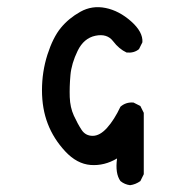

<svg xmlns="http://www.w3.org/2000/svg" viewBox="-20 -469 540 547"><path d="M350.6 58.6Q335 56.6 323.2 46.9Q307.6 25.4 313.5 -17.6Q277.3 3.9 238.3 1Q199.2 -2 166 -37.6Q132.8 -73.2 116.2 -116.2Q99.6 -159.2 99.6 -211.9Q99.6 -264.6 115.2 -313.5Q130.9 -362.3 153.3 -389.6Q175.8 -417 209 -435.5Q242.2 -454.1 280.8 -446.3Q319.3 -438.5 353.5 -408.2Q387.7 -377.9 385.7 -348.6L376 -329.1Q362.3 -317.4 340.8 -319.3Q319.3 -329.1 302.2 -351.6Q285.2 -374 252 -367.2Q218.8 -360.4 201.2 -324.2Q183.6 -288.1 180.7 -254.9Q177.7 -221.7 178.7 -192.4Q179.7 -163.1 190.4 -139.6Q201.2 -116.2 212.4 -99.1Q223.6 -82 244.1 -82Q264.6 -82 285.2 -105Q305.7 -127.9 323.2 -165Q338.9 -178.7 360.4 -176.8L379.9 -167L389.6 -147.5V27.3L379.9 46.9Q366.2 56.6 350.6 58.6Z"/></svg>

Font: NaikaiFont
Style: Regular
Weight: 400
Version: Version 1.67